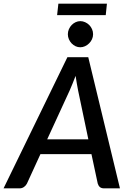

<svg xmlns="http://www.w3.org/2000/svg" viewBox="-56 -1034 718 1054"><path d="M0 0ZM602.5 0H515.5Q500.5 0 492.2 -7.2Q484 -14.5 480.5 -26.5L446 -188H166L92 -26.5Q87 -16 76.2 -8Q65.5 0 51.5 0H-36.5L314 -720H428.5ZM203 -269H429L372.5 -538.5Q369.5 -554 366 -574Q362.5 -594 359 -617.5Q350.5 -594 341.8 -573.8Q333 -553.5 326.5 -537.5ZM264.5 -1014H531L524.5 -951H257.5ZM455 -846Q455 -831.5 449 -818.5Q443 -805.5 433 -795.8Q423 -786 410.5 -780.2Q398 -774.5 384.5 -774.5Q371 -774.5 358.8 -780.2Q346.5 -786 337.2 -795.8Q328 -805.5 322.2 -818.5Q316.5 -831.5 316.5 -846Q316.5 -860.5 322.2 -873.8Q328 -887 337.5 -896.8Q347 -906.5 359.2 -912.2Q371.5 -918 385 -918Q398.5 -918 411.2 -912.2Q424 -906.5 433.8 -896.8Q443.5 -887 449.2 -874Q455 -861 455 -846Z"/></svg>

Font: Lato Semibold
Style: Italic
Weight: 600
Italic angle: -7°
Designer: Lukasz Dziedzic
Foundry: tyPoland Lukasz Dziedzic
Version: Version 2.006; 2014-01-15